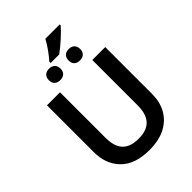

<svg xmlns="http://www.w3.org/2000/svg" viewBox="-293 -1186 1334 1334"><g transform="rotate(-45 373.5 -519.5)"><path d="M313 -903.8H397C444.3 -937.5 516.1 -1002.4 546.9 -1039.1V-1048.8H405.8C383.3 -1005.4 344.2 -951.7 313 -917ZM275.9 -772C309.1 -772 334 -789.6 334 -827.1C334 -865.7 309.1 -883.8 275.9 -883.8C244.1 -883.8 219.2 -865.7 219.2 -827.1C219.2 -789.6 244.1 -772 275.9 -772ZM470.2 -772C502 -772 526.9 -789.6 526.9 -827.1C526.9 -865.7 502 -883.8 470.2 -883.8C436.5 -883.8 413.1 -865.7 413.1 -827.1C413.1 -789.6 436.5 -772 470.2 -772ZM659.2 -713.9H532.2V-268.1C532.2 -158.7 484.9 -99.1 374 -99.1C268.6 -99.1 214.8 -149.9 214.8 -267.1V-713.9H86.9V-253.9C86.9 -174.3 110.8 -110.8 159.2 -62.5C207 -14.2 277.3 9.8 370.1 9.8C435.1 9.8 489.3 -2 532.2 -24.9C617.7 -70.8 659.2 -153.8 659.2 -252Z"/></g></svg>

Font: Noto Reveo Sans
Style: Regular
Weight: 600
Designer: Monotype Design Team
Foundry: Monotype Imaging Inc.
Version: Version 2.007